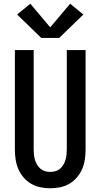

<svg xmlns="http://www.w3.org/2000/svg" viewBox="-20 -1004 540 1032"><path d="M250 8Q223 8 196.5 2.5Q170 -3 147 -16.5Q124 -30 106.5 -50.5Q89 -71 78.5 -95.5Q68 -120 64 -146.5Q60 -173 60 -200V-735H161V-200Q161 -186 162.5 -172Q164 -158 168 -144.5Q172 -131 179.5 -118.5Q187 -106 197.5 -97Q208 -88 222 -84Q236 -80 250 -80Q264 -80 278 -84Q292 -88 302.5 -97Q313 -106 320.5 -118.5Q328 -131 332 -144.5Q336 -158 337.5 -172Q339 -186 339 -200V-735H440V-200Q440 -173 436 -146.5Q432 -120 421.5 -95.5Q411 -71 393.5 -50.5Q376 -30 353 -16.5Q330 -3 303.5 2.5Q277 8 250 8ZM298 -800H202L72 -926L143 -984L250 -857L357 -984L428 -926Z"/></svg>

Font: Zed Sans Semibold
Style: Regular
Weight: 600
Designer: Belleve Invis
Foundry: Belleve Invis
Version: Version 1.0.0; ttfautohint (v1.8.4)